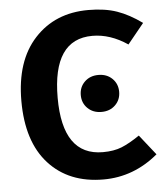

<svg xmlns="http://www.w3.org/2000/svg" viewBox="-52 -754 705 817"><g transform="rotate(-5 300.5 -346.0)"><path d="M355 -708Q426 -708 477.5 -690Q529 -672 583 -633L513 -547Q439 -597 363 -597Q193 -597 193 -347Q193 -100 365 -100Q412 -100 445.5 -113.5Q479 -127 523 -157L591 -71Q487 16 358 16Q210 16 124 -78.5Q38 -173 38 -347Q38 -518 125.5 -613Q213 -708 355 -708ZM315 -406.5Q338 -429 374 -429Q410 -429 433 -406.5Q456 -384 456 -350Q456 -316 433 -293.5Q410 -271 374 -271Q338 -271 315 -293.5Q292 -316 292 -350Q292 -384 315 -406.5Z"/></g></svg>

Font: FiraGO SemiBold
Style: Regular
Weight: 600
Designer: bBox Type
Foundry: bBox Type GmbH
Version: Version 1.001;PS 001.001;hotconv 1.0.88;makeotf.lib2.5.64775